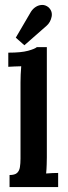

<svg xmlns="http://www.w3.org/2000/svg" viewBox="-20 -758 274 778"><path d="M18.7 -48.8Q40 -48.8 49.1 -57.2Q58.3 -65.6 60.7 -80.7Q63.1 -95.7 63.1 -115.5V-424.3Q63.1 -437.8 63.8 -455.6Q64.5 -473.4 66 -489.5Q54.3 -489.2 38 -488.6Q21.6 -488.1 13.6 -487.3V-544.6Q66 -544.6 93.7 -552.3Q121.4 -560 129.1 -566.9H169.8V-121Q169.8 -110.4 169.2 -91.1Q168.7 -71.9 166.9 -55Q179.3 -56.1 193.4 -56.7Q207.6 -57.2 215.6 -57.2V0H18.7ZM78.8 -574.6 44 -605.4 105.6 -710.7Q113.7 -723.1 125.6 -730.5Q137.5 -737.8 150.9 -738Q164.3 -738.2 176.4 -728.6Q193.6 -712.5 189.2 -690.3Q184.8 -668.1 169.4 -654.2Z"/></svg>

Font: Parastoo
Style: Regular
Weight: 400
Foundry: Saber Rastikerdar (saber.rastikerdar@gmail.com)
Version: Version 3.000